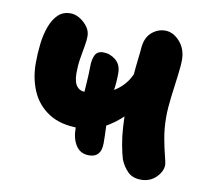

<svg xmlns="http://www.w3.org/2000/svg" viewBox="-65 -595 734 680"><g transform="rotate(10 302.0 -254.5)"><path d="M234 -128Q168 -128 126 -155.5Q84 -183 64.5 -228.5Q45 -274 45 -328Q45 -363 49 -397.5Q53 -432 63.5 -460.5Q74 -489 91.5 -506Q109 -523 136 -523Q153 -523 169.5 -513Q186 -503 197.5 -487.5Q209 -472 209 -453Q209 -438 205 -416.5Q201 -395 197 -370Q193 -345 193 -317Q193 -302 196.5 -288.5Q200 -275 209.5 -266.5Q219 -258 233 -258Q258 -258 282.5 -263Q307 -268 329 -279.5Q351 -291 369 -310.5Q387 -330 398 -359L460 -281Q429 -238 394.5 -203.5Q360 -169 320.5 -148.5Q281 -128 234 -128ZM287 -39Q256 -39 240 -63.5Q224 -88 224 -126Q224 -148 226.5 -176.5Q229 -205 231 -236.5Q233 -268 235 -297Q237 -326 237 -349Q237 -375 245 -391Q253 -407 274 -407Q299 -407 319 -390.5Q339 -374 339 -343Q339 -309 333.5 -275.5Q328 -242 328 -212Q328 -181 329.5 -148Q331 -115 331 -90Q331 -39 287 -39ZM483 14Q453 14 435.5 -3.5Q418 -21 408 -46Q402 -66 396.5 -95.5Q391 -125 389 -158.5Q387 -192 387 -223Q387 -247 389 -278.5Q391 -310 393.5 -343Q396 -376 399.5 -404.5Q403 -433 404 -449Q408 -485 429.5 -503Q451 -521 477 -521Q506 -521 529.5 -494.5Q553 -468 553 -429Q553 -407 548 -369.5Q543 -332 538 -292Q533 -252 533 -220Q533 -181 539.5 -145Q546 -109 552.5 -84.5Q559 -60 559 -53Q559 -29 537.5 -7.5Q516 14 483 14Z"/></g></svg>

Font: Shantell Sans
Style: Bold
Weight: 700
Designer: Stephen Nixon, Anya Danilova, Shantell Martin
Foundry: Arrow Type
Version: Version 1.011;[c5ecc13dd]